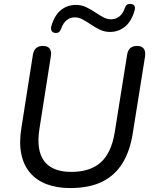

<svg xmlns="http://www.w3.org/2000/svg" viewBox="-20 -945 771 974"><path d="M336 9Q270 9 218.5 -10Q167 -29 133.5 -67.5Q100 -106 88 -164Q76 -222 89 -299L147 -668Q151 -691 164 -701.5Q177 -712 198 -712Q221 -712 231.5 -699Q242 -686 238 -660L180 -291Q163 -183 204 -128Q245 -73 342 -73Q437 -73 491 -121Q545 -169 562 -274L625 -668Q629 -691 641.5 -701.5Q654 -712 676 -712Q698 -712 708.5 -699Q719 -686 716 -660L654 -272Q640 -179 601 -116.5Q562 -54 497 -22.5Q432 9 336 9ZM260 -778Q248 -779 242.5 -787.5Q237 -796 240 -811Q256 -867 288.5 -893.5Q321 -920 365 -920Q393 -920 416.5 -909Q440 -898 461.5 -883.5Q483 -869 503 -858Q523 -847 543 -847Q567 -847 585.5 -861.5Q604 -876 613 -904Q617 -916 624 -921Q631 -926 643 -925Q656 -924 661.5 -916Q667 -908 663 -893Q648 -838 615 -810.5Q582 -783 538 -783Q510 -783 486.5 -794.5Q463 -806 441.5 -820.5Q420 -835 400 -846Q380 -857 360 -857Q336 -857 318 -842.5Q300 -828 290 -799Q286 -788 279.5 -782.5Q273 -777 260 -778Z"/></svg>

Font: Nunito ExtraLight Medium
Style: Italic
Weight: 500
Italic angle: -9°
Version: Version 3.602